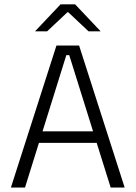

<svg xmlns="http://www.w3.org/2000/svg" viewBox="-20 -844 610 864"><path d="M29 0 234 -639H336L541 0H478L291.5 -596H278.5L92.5 0ZM138.5 -201V-253H431V-201ZM252.5 -824.5H318L432 -704V-703H378.5L287 -789H283.5L192 -703H138.5V-704Z"/></svg>

Font: Anek Telugu Medium Light
Style: Regular
Weight: 300
Version: Version 1.003